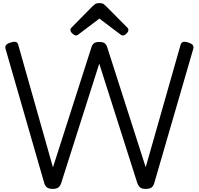

<svg xmlns="http://www.w3.org/2000/svg" viewBox="-20 -1206 1284 1240"><path d="M320 14Q297 14 284 5Q271 -4 265 -26L16 -890Q12 -904 18.5 -914Q25 -924 47 -931Q67 -938 80.5 -935.5Q94 -933 98 -916L322 -125L570 -899Q576 -919 587.5 -927Q599 -935 621 -935Q644 -935 655.5 -927Q667 -919 673 -899L921 -126L1146 -916Q1151 -933 1164.5 -935.5Q1178 -938 1197 -931Q1219 -924 1225.5 -914Q1232 -904 1228 -890L977 -26Q971 -4 958.5 5Q946 14 921 14Q897 14 885.5 5Q874 -4 866 -26L621 -795L376 -26Q369 -4 356.5 5Q344 14 320 14ZM470 -977Q461 -977 448 -989Q435 -1001 435 -1011Q435 -1014 435.5 -1018Q436 -1022 441 -1027L578 -1166Q585 -1173 594 -1179.5Q603 -1186 622 -1186Q641 -1186 649.5 -1179.5Q658 -1173 665 -1166L803 -1027Q808 -1022 808.5 -1018Q809 -1014 809 -1011Q809 -1001 796.5 -989Q784 -977 774 -977Q767 -977 762 -980.5Q757 -984 749 -990L622 -1086L495 -990Q488 -984 482.5 -980.5Q477 -977 470 -977Z"/></svg>

Font: Playwrite DE Grund
Style: Regular
Weight: 400
Designer: Veronika Burian, José Scaglione
Foundry: TypeTogether
Version: Version 1.002